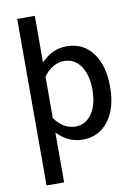

<svg xmlns="http://www.w3.org/2000/svg" viewBox="-100 -778 742 1061"><g transform="rotate(-10 271.0 -247.5)"><path d="M513.7 -257.3C513.7 -337.4 496.1 -400.9 460.4 -448.2C424.8 -495.1 376.5 -518.6 315.4 -518.6C260.7 -518.6 212.9 -496.6 171.9 -453.1V-714.8H73.2V219.7H171.9V-60.5C211.4 -18.1 259.8 4.9 314.9 4.9C376.5 4.9 424.8 -19 460.4 -66.4C496.1 -113.8 513.7 -177.2 513.7 -257.3ZM286.6 -440.9C326.2 -440.9 357.4 -424.3 380.4 -391.1C403.3 -357.4 414.6 -313 414.6 -257.8C414.6 -202.1 403.3 -157.7 380.4 -124C357.4 -90.3 326.7 -73.2 287.1 -73.2C242.7 -73.2 201.7 -98.6 171.9 -141.1V-373.5C201.7 -415 242.2 -440.9 286.6 -440.9Z"/></g></svg>

Font: Estedad Medium
Style: Regular
Weight: 500
Designer: Amin Abedi
Version: Version 7.3